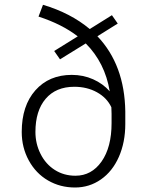

<svg xmlns="http://www.w3.org/2000/svg" viewBox="-20 -791 622 820"><path d="M396 -636.2Q512.2 -514.2 515.1 -314.9V-261.2Q515.1 -183.6 487.8 -121.3Q460.4 -59.1 411.1 -24.7Q361.8 9.8 300.3 9.8Q236.8 9.8 185.1 -20.3Q133.3 -50.3 103 -105.7Q72.8 -161.1 72.8 -227.5Q72.8 -339.4 131.1 -405.3Q189.5 -471.2 286.6 -471.2Q335.4 -471.2 377.7 -452.4Q419.9 -433.6 448.7 -400.9Q428.2 -523.4 346.2 -605.5L236.3 -537.6L211.4 -573.2L312 -635.7Q245.1 -687.5 144.5 -720.2L163.6 -770.5Q281.7 -735.4 363.3 -667L458 -726.1L482.9 -690.4ZM456.5 -305.2 455.6 -333Q436.5 -373.5 394 -397Q351.6 -420.4 297.4 -420.4Q218.8 -420.4 175 -369.1Q131.3 -317.9 131.3 -227.5Q131.3 -177.2 153.3 -133.5Q175.3 -89.8 214.1 -65.2Q252.9 -40.5 302.2 -40.5Q371.1 -40.5 413.8 -101.3Q456.5 -162.1 456.5 -265.1Z"/></svg>

Font: SteelSelectRoboto
Style: Regular
Weight: 300
Designer: Google
Version: Version 2.137; 2017